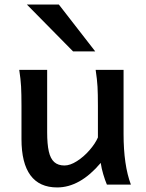

<svg xmlns="http://www.w3.org/2000/svg" viewBox="-20 -801 632 833"><path d="M417 -94.2Q327.1 12.2 228 12.2Q150.9 12.2 112.1 -40.5Q73.2 -93.3 73.2 -197.8V-341.8Q73.2 -393.1 71.5 -425Q69.8 -457 63.5 -498H184.6V-227.1Q184.6 -175.8 191.7 -144.3Q198.7 -112.8 215.3 -97.9Q231.9 -83 259.8 -83Q284.2 -83 313.7 -101.8Q343.3 -120.6 368.2 -149.2Q393.1 -177.7 404.8 -204.6V-341.8Q404.8 -394 403.1 -424.8Q401.4 -455.6 395 -498H516.1V-219.7Q516.1 -84.5 547.9 0H443.8Q435.5 -19.5 428 -44.9Q420.4 -70.3 417 -94.2ZM235.4 -781.2 393.1 -578.1H296.9L96.7 -781.2Z"/></svg>

Font: Lesson One Medium
Style: Regular
Weight: 500
Designer: But Ko, Victor Gaultney, Annie Olsen, Julie Remington, Don Collingsworth, Eric Hays, Becca Hirsbrunner
Version: Version 1.100